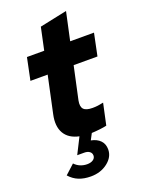

<svg xmlns="http://www.w3.org/2000/svg" viewBox="-172 -780 825 1098"><g transform="rotate(-20 241.0 -231.0)"><path d="M103 -170 151 -394H46L74 -529H179L208 -665L374 -700L337 -529H482L454 -394H309L266 -195Q259 -159 273.5 -143Q288 -127 328 -127Q345 -127 360.5 -129Q376 -131 394 -135L366 -5Q350 -1 323.5 2Q297 5 274 6L254 44Q290 51 310 72Q330 93 330 126Q330 172 287.5 205Q245 238 185 238Q144 238 112.5 225.5Q81 213 56 185L113 133Q128 149 147.5 157Q167 165 189 165Q211 165 225 155.5Q239 146 239 130Q239 115 227 106Q215 97 195 97H152L201 0H202Q139 -13 113.5 -57Q88 -101 103 -170Z"/></g></svg>

Font: Red Hat Display Black
Style: Italic
Weight: 900
Italic angle: -12°
Designer: Pentagram / MCKL
Foundry: Pentagram / MCKL
Version: Version 1.003; Red Hat Display Black Italic